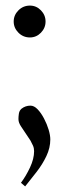

<svg xmlns="http://www.w3.org/2000/svg" viewBox="-20 -477 233 687"><path d="M29 -400Q29 -423 46 -440Q63 -457 87 -457Q110 -457 126.5 -440Q143 -423 143 -400Q143 -377 126.5 -360Q110 -343 87 -343Q63 -343 46 -360Q29 -377 29 -400ZM70 190 55 177Q73 153 87.5 122Q102 91 102 64Q102 53 98 44Q94 35 89 26L55 -25Q51 -31 48.5 -37.5Q46 -44 46 -51Q46 -60 47.5 -70Q49 -80 55 -86L57 -88Q71 -99 89 -99Q102 -99 114.5 -86Q127 -73 137.5 -53Q148 -33 154 -13Q160 7 160 22Q160 52 146 81.5Q132 111 111 138Q90 165 70 190Z"/></svg>

Font: Aref Ruqaa Ink
Style: Regular
Weight: 400
Designer: Abdullah Aref
Version: Version 1.005